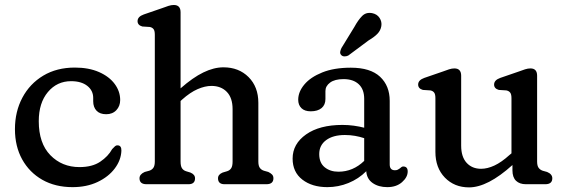

<svg xmlns="http://www.w3.org/2000/svg" viewBox="-20 -758 2329 790"><path d="M474.5 -346.5Q474.5 -321.5 458.8 -304.8Q443 -288 417 -288Q391 -288 377.2 -302.5Q363.5 -317 363.5 -341.5V-355Q363.5 -385.5 339 -404.8Q314.5 -424 272.5 -424Q214.5 -424 177 -379.2Q139.5 -334.5 139.5 -259.5Q139.5 -168.5 187.2 -119.5Q235 -70.5 307 -70.5Q359.5 -70.5 392.2 -92.5Q425 -114.5 441.5 -144.5Q449 -152.5 453.5 -156.5Q458 -160.5 464 -160Q480 -159.5 479.5 -138Q478 -99 452.2 -64.8Q426.5 -30.5 381.5 -9.2Q336.5 12 278.5 12Q207.5 12 154.2 -18.2Q101 -48.5 71.2 -102.2Q41.5 -156 41.5 -226.5Q41.5 -298.5 72 -356Q102.5 -413.5 158 -446.8Q213.5 -480 288 -480Q345.5 -480 387.5 -461.5Q429.5 -443 452 -412.5Q474.5 -382 474.5 -346.5Z M723 -707.5V-394.5Q773.5 -439 816.8 -460Q860 -481 899.5 -481Q962.5 -481 1002.8 -440.8Q1043 -400.5 1043 -335V-93.5Q1043 -76 1049 -67.5Q1055 -59 1066 -55.5L1084 -50.5Q1094 -45.5 1099.5 -39.8Q1105 -34 1105 -24.5Q1105 0 1076 0H904Q877 0 877 -24.5Q877 -40 896 -48L914.5 -53.5Q925.5 -57 931.2 -65.8Q937 -74.5 937 -93.5V-309Q937 -355.5 913.2 -380Q889.5 -404.5 850 -404.5Q823.5 -404.5 793 -391.2Q762.5 -378 729 -348L723 -342.5V-93.5Q723 -74.5 728.8 -65.8Q734.5 -57 745.5 -53.5L763.5 -48Q782.5 -40 782.5 -24.5Q782.5 0 755.5 0H583Q554 0 554 -24.5Q554 -41 575.5 -50.5L594 -55.5Q605 -59 611 -67.5Q617 -76 617 -93.5V-615Q617 -631.5 611.8 -638.2Q606.5 -645 596.5 -647L565.5 -649Q546 -654.5 546 -671Q546 -689.5 571.5 -698.5L647 -724.5Q661.5 -730 673.2 -733.8Q685 -737.5 695 -737.5Q723 -737.5 723 -707.5Z M1184 -105.5Q1184 -166 1239.5 -205Q1295 -244 1389 -244Q1413 -244 1436.2 -240.8Q1459.5 -237.5 1478.5 -232.5V-351.5Q1478.5 -390.5 1456 -411.5Q1433.5 -432.5 1393.5 -432.5Q1357.5 -432.5 1338.2 -418.2Q1319 -404 1319 -383.5V-350.5Q1319 -326.5 1303 -313.2Q1287 -300 1258.5 -300Q1233.5 -300 1220.2 -313Q1207 -326 1207 -347.5Q1207 -380 1232.2 -410.2Q1257.5 -440.5 1306 -460Q1354.5 -479.5 1423.5 -479.5Q1504 -479.5 1543.8 -442.2Q1583.5 -405 1583.5 -343V-81.5Q1583.5 -57.5 1605 -57.5Q1612.5 -57.5 1617 -60Q1621.5 -62.5 1625 -65Q1628.5 -68 1631.8 -70.5Q1635 -73 1639 -73Q1657.5 -73 1657.5 -52.5Q1657.5 -29 1634.2 -8.5Q1611 12 1573.5 12Q1537.5 12 1513.2 -5Q1489 -22 1487 -53.5Q1455.5 -22 1413.8 -5Q1372 12 1327 12Q1264 12 1224 -19Q1184 -50 1184 -105.5ZM1293.5 -124Q1293.5 -88 1316 -69.8Q1338.5 -51.5 1372.5 -51.5Q1432.5 -51.5 1478.5 -96V-189.5Q1460.5 -195.5 1440.8 -199Q1421 -202.5 1399 -202.5Q1350.5 -202.5 1322 -181.5Q1293.5 -160.5 1293.5 -124ZM1438 -647Q1453.5 -675.5 1469.8 -692Q1486 -708.5 1511 -704Q1531.5 -700 1541.8 -684.2Q1552 -668.5 1549 -650.5Q1546 -632.5 1533 -619Q1520 -605.5 1497 -592L1413 -529.5Q1406 -526 1397.8 -526Q1389.5 -526 1384.5 -531Q1378.5 -537 1379.8 -544.8Q1381 -552.5 1385 -560.5Z M1771.5 -133V-354Q1771.5 -370.5 1766.2 -377.2Q1761 -384 1751 -386L1720 -388Q1700.5 -393.5 1700.5 -410Q1700.5 -428.5 1726 -437.5L1801.5 -463.5Q1816 -469 1827.8 -472.8Q1839.5 -476.5 1849.5 -476.5Q1877.5 -476.5 1877.5 -446.5V-159Q1877.5 -112.5 1900 -88Q1922.5 -63.5 1959.5 -63.5Q1985.5 -63.5 2014.5 -77Q2043.5 -90.5 2076 -120L2084.5 -127V-354Q2084.5 -370.5 2079 -377.2Q2073.5 -384 2063.5 -386L2032.5 -388Q2013 -393.5 2013 -410Q2013 -428.5 2038.5 -437.5L2114 -463.5Q2129 -469 2140.5 -472.8Q2152 -476.5 2162.5 -476.5Q2190 -476.5 2190 -446.5V-93.5Q2190 -76 2196.2 -67.5Q2202.5 -59 2213 -55.5L2231 -50.5Q2252.5 -41.5 2252.5 -24.5Q2252.5 0 2223.5 0H2144Q2118 0 2103.2 -14.2Q2088.5 -28.5 2088.5 -57V-79Q1986.5 13 1910 13Q1849.5 13 1810.5 -27.2Q1771.5 -67.5 1771.5 -133Z"/></svg>

Font: Fraunces 9pt SuperSoft
Style: Regular
Weight: 400
Version: Version 1.000;[b76b70a41]